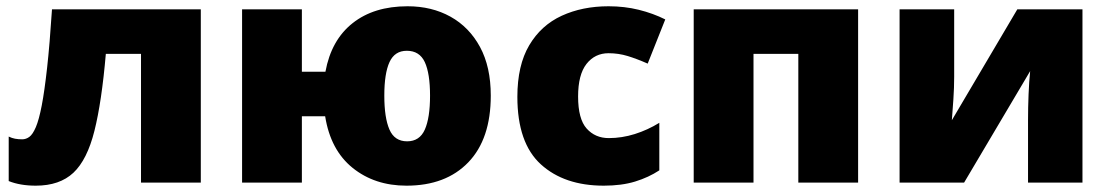

<svg xmlns="http://www.w3.org/2000/svg" viewBox="-20 -583 3542 613"><path d="M621.1 0H430.2V-411.1H317.9Q304.7 -257.8 281.5 -165.3Q258.3 -72.8 214.4 -31.5Q170.4 9.8 94.2 9.8Q44.4 9.8 7.8 -4.9V-147Q17.6 -142.1 28.1 -140.1Q38.6 -138.2 50.8 -138.2Q63 -138.2 73.7 -146Q84.5 -153.8 94.5 -177.2Q104.5 -200.7 113.3 -246.3Q122.1 -292 130.4 -366.7Q138.7 -441.4 146 -553.2H621.1Z M1546.9 -277.8Q1546.9 -139.2 1475.1 -64.7Q1403.3 9.8 1277.8 9.8Q1176.3 9.8 1105.7 -47.1Q1035.2 -104 1018.1 -211.9H943.8V0H752.9V-553.2H943.8V-354H1019Q1037.6 -455.1 1105.7 -509Q1173.8 -563 1281.2 -563Q1358.4 -563 1418.2 -529.8Q1478 -496.6 1512.5 -433.1Q1546.9 -369.6 1546.9 -277.8ZM1207 -277.8Q1207 -207 1223.4 -169.4Q1239.7 -131.8 1279.8 -131.8Q1319.8 -131.8 1336.4 -169.4Q1353 -207 1353 -277.8Q1353 -348.6 1336.2 -384.8Q1319.3 -420.9 1278.8 -420.9Q1240.2 -420.9 1223.6 -384.8Q1207 -348.6 1207 -277.8Z M1907.7 9.8Q1781.7 9.8 1706.8 -58.3Q1631.8 -126.5 1631.8 -273.9Q1631.8 -374.5 1669.7 -438.5Q1707.5 -502.4 1773.4 -532.7Q1839.4 -563 1922.9 -563Q1973.6 -563 2019.3 -551.8Q2064.9 -540.5 2104 -521L2047.9 -379.9Q2013.7 -395 1984.1 -404.1Q1954.6 -413.1 1922.9 -413.1Q1879.4 -413.1 1852.5 -378.9Q1825.7 -344.7 1825.7 -274.9Q1825.7 -203.1 1853 -172.6Q1880.4 -142.1 1923.8 -142.1Q1965.3 -142.1 2006.6 -155Q2047.9 -168 2085 -190.9V-39.1Q2050.8 -16.6 2007.8 -3.4Q1964.8 9.8 1907.7 9.8Z M2719.7 -553.2V0H2528.8V-411.1H2385.7V0H2194.8V-553.2Z M3026.4 -553.2V-337.9Q3026.4 -303.7 3023.9 -266.4Q3021.5 -229 3019 -199.2L3228 -553.2H3436V0H3262.2V-200.2Q3262.2 -239.3 3263.9 -281.5Q3265.6 -323.7 3269 -356L3058.1 0H2852.1V-553.2Z"/></svg>

Font: Open Sans ExtraBold
Style: Regular
Weight: 800
Designer: Monotype Design Team
Foundry: Monotype Imaging Inc.
Version: Version 3.003; ttfautohint (v1.8.4)